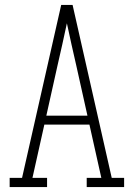

<svg xmlns="http://www.w3.org/2000/svg" viewBox="-20 -755 540 775"><path d="M19 0V-37H69L227 -735H273L431 -37H481V0H330V-37H389L341 -252H159L111 -37H170V0ZM167 -288H333L288 -490Q278 -533 268.5 -576Q259 -619 250 -661Q241 -619 231.5 -576Q222 -533 212 -490Z"/></svg>

Font: Iosevka Slab Extralight
Style: Regular
Weight: 200
Monospace: yes
Designer: Belleve Invis
Foundry: Belleve Invis
Version: Version 11.1.1; ttfautohint (v1.8.3)